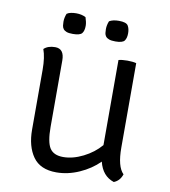

<svg xmlns="http://www.w3.org/2000/svg" viewBox="-76 -715 698 789"><g transform="rotate(10 273.0 -320.0)"><path d="M83 -147V-396Q83 -449 71 -481Q88 -497 118 -497Q156 -497 156 -448V-171Q156 -108 172 -83Q188 -58 228 -58Q268 -58 311 -79.5Q354 -101 383 -135V-490Q389 -492 399 -493Q409 -494 420 -494Q431 -494 440.5 -493Q450 -492 457 -490V-138Q457 -58 485 -31Q476 -3 451 7Q402 -9 388 -67Q354 -33 306.5 -12Q259 9 211 9Q144 9 113.5 -34Q83 -77 83 -147ZM317 -640Q332 -649 357 -649Q388 -649 395.5 -636.5Q403 -624 403 -605Q403 -585 395 -574Q387 -563 357 -563Q340 -563 330.5 -566.5Q321 -570 316.5 -576Q312 -582 311 -589.5Q310 -597 310 -606Q310 -623 317 -640ZM140 -640Q147 -645 157.5 -647Q168 -649 179 -649Q202 -649 219 -640Q222 -631 224 -622Q226 -613 226 -605Q226 -584 217.5 -573.5Q209 -563 179 -563Q162 -563 153 -566.5Q144 -570 139.5 -576Q135 -582 134 -590Q133 -598 133 -606Q133 -623 140 -640Z"/></g></svg>

Font: Signika
Style: Light
Weight: 300
Designer: Anna Giedrys
Foundry: Anna Giedrys
Version: Version 1.001